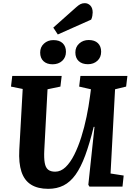

<svg xmlns="http://www.w3.org/2000/svg" viewBox="-20 -1180 841 1214"><path d="M679 -83 762 -70 754.5 0H545.5L538.5 -12L577.5 -378H572.5Q546.5 -272 518.8 -197Q491 -122 457.8 -75.5Q424.5 -29 382 -7.5Q339.5 14 285 14Q219 14 176.5 -12.5Q134 -39 115.7 -94Q97.5 -149 102 -233L123.5 -617.5L49.5 -632.5L57.5 -700H370L362 -632.5L280.5 -615.5L260 -230Q257.5 -180.5 262.8 -150.5Q268 -120.5 284 -107.5Q300 -94.5 329 -94.5Q364.5 -94.5 394.8 -123.5Q425 -152.5 449.7 -202Q474.5 -251.5 494 -313.3Q513.5 -375 527.2 -441.5Q541 -508 549 -570L555 -615.5L480.5 -632.5L488.5 -700H785.5L777.5 -632.5L707.5 -615.5ZM234 -847.8Q234 -882.5 258.2 -904.5Q282.3 -926.5 317.6 -926.5Q355.5 -926.5 376.3 -906.8Q397 -887 397 -852.6Q397 -817 373.3 -795.2Q349.5 -773.5 312.5 -773.5Q276 -773.5 255 -793.2Q234 -813 234 -847.8ZM456.5 -848.3Q456.5 -883 481 -905Q505.5 -927 541 -927Q578.3 -927 598.9 -907.3Q619.5 -887.5 619.5 -853.1Q619.5 -817.5 595.8 -795.7Q572 -774 536 -774Q498.9 -774 477.7 -793.7Q456.5 -813.5 456.5 -848.3ZM461.5 -1134Q477 -1148 489 -1154Q501 -1160 516 -1160Q536.5 -1160 551.3 -1144.8Q566 -1129.5 566 -1101Q566 -1092 563.8 -1079.5Q561.5 -1067 556.5 -1056L345.5 -962L317 -1005.5Z"/></svg>

Font: Literata
Style: Italic
Weight: 400
Italic angle: -2°
Designer: Latin by Veronika Burian and Jose Scaglione. Greek by Irene Vlachou. Cyrillic by Vera Evstafieva
Foundry: TypeTogether
Version: Version 3.103;gftools[0.9.29]